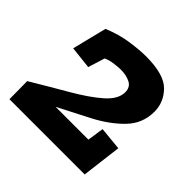

<svg xmlns="http://www.w3.org/2000/svg" viewBox="-139 -667 803 803"><g transform="rotate(45 262.5 -265.5)"><path d="M154 -328 54 -339 92 -492Q150 -516 204 -523.5Q258 -531 293 -531Q400 -531 441 -489.5Q482 -448 482 -392Q482 -322 434 -272.5Q386 -223 315 -186Q244 -149 175 -114H369L380 -187L483 -177L461 0H16L15 -106Q100 -157 173.5 -199.5Q247 -242 292.5 -282Q338 -322 338 -363Q338 -393 314.5 -405Q291 -417 258 -417Q241 -417 217 -413.5Q193 -410 177 -402Z"/></g></svg>

Font: Zilla Slab
Style: Bold Italic
Weight: 700
Italic angle: -6°
Designer: Typotheque.com
Foundry: Typotheque type foundry
Version: Version 1.1; 2017; ttfautohint (v1.6)